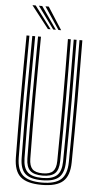

<svg xmlns="http://www.w3.org/2000/svg" viewBox="-63 -1006 541 1050"><g transform="rotate(5 207.0 -481.0)"><path d="M207.2 6.8Q126 6.8 90.4 -24.8Q54.8 -56.2 53.8 -129.2Q51.8 -293.8 51.9 -461.9Q52 -630 53.8 -800H69.5Q67.8 -639.5 67.6 -469.6Q67.5 -299.8 69.5 -129.5Q70.5 -62.5 102.9 -34.1Q135.2 -5.8 207.2 -5.8Q278.8 -5.8 311.1 -34.1Q343.5 -62.5 344.5 -129.5Q346.5 -295 346.4 -463.1Q346.2 -631.2 344.5 -800H360.2Q362 -631.2 362.2 -464.8Q362.5 -298.2 360.2 -129.2Q359.2 -56.2 323.6 -24.8Q288 6.8 207.2 6.8ZM207.2 -18.5Q142.8 -18.5 114.5 -44.2Q86.2 -70 85.5 -129.8Q83.2 -296.8 83.5 -464Q83.8 -631.2 85.5 -800H101.2Q99.5 -638.2 99.2 -468.5Q99 -298.8 101.2 -129.8Q102 -76.8 126.8 -54Q151.5 -31.2 207.2 -31.2Q262.5 -31.2 287.2 -54Q312 -76.8 312.8 -129.8Q315 -295.5 314.8 -463.4Q314.5 -631.2 312.8 -800H328.5Q330.2 -631.2 330.5 -465Q330.8 -298.8 328.5 -129.8Q327.8 -70 299.5 -44.2Q271.2 -18.5 207.2 -18.5ZM207.2 -44Q160 -44 138.9 -63.9Q117.8 -83.8 117 -130Q114.8 -297.5 115 -464.2Q115.2 -631 117 -800H133Q131.2 -639.5 131 -469.1Q130.8 -298.8 133 -130.2Q133.5 -91.5 150.2 -74Q167 -56.5 207.2 -56.5Q247 -56.5 263.8 -74Q280.5 -91.5 281 -130.2Q283.2 -297 283 -464.1Q282.8 -631.2 281 -800H296.8Q298.8 -630.8 298.9 -464.8Q299 -298.8 296.8 -130Q296.2 -83.2 275.1 -63.6Q254 -44 207.2 -44ZM167.2 -845 71.5 -967.8H89.5L182 -845ZM196.2 -845 107 -967.8H125.2L210.8 -845ZM225 -845 142.8 -967.8H161L239.8 -845Z"/></g></svg>

Font: Big Shoulders Inline Text
Style: Regular
Weight: 400
Designer: Patric King
Foundry: XO Type Co
Version: Version 1.000